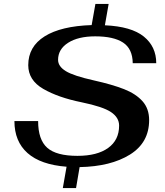

<svg xmlns="http://www.w3.org/2000/svg" viewBox="-20 -836 837 972"><path d="M735 -228Q735 -114 638 -53.5Q541 7 383 10L365 116H298L317 8Q186 -2 119.5 -61Q53 -120 53 -223H173Q173 -129 219 -88Q265 -47 372 -47Q472 -47 527.5 -87Q583 -127 583 -200Q583 -241 542 -268.5Q501 -296 394 -318Q275 -342 199 -386Q123 -430 123 -506Q123 -600 206 -652Q289 -704 444 -709L463 -816H530L511 -708Q645 -702 708 -651Q771 -600 771 -516H652Q651 -589 603 -620.5Q555 -652 462 -652Q376 -652 325 -619.5Q274 -587 274 -533Q274 -500 313 -476Q352 -452 455 -429Q549 -408 608.5 -384.5Q668 -361 701.5 -323.5Q735 -286 735 -228Z"/></svg>

Font: Fahkwang SemiBold
Style: Italic
Weight: 600
Italic angle: -10°
Version: Version 1.000; ttfautohint (v1.6)